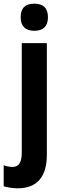

<svg xmlns="http://www.w3.org/2000/svg" viewBox="-56 -781 336 1041"><path d="M56 -687C56 -637 84 -614 130 -614C176 -614 204 -637 204 -687C204 -738 178 -761 130 -761C83 -761 56 -739 56 -687ZM42 240C146 239 198 176 198 59V-547H62V47C62 102 44 124 12 124C-4 124 -19 121 -36 115V229C-13 236 15 240 42 240Z"/></svg>

Font: Noto Sans Thai Looped Condensed
Style: Bold
Weight: 700
Width: 3
Designer: Sasikarn Vongin, Ben Mitchell
Foundry: The Fontpad Ltd
Version: Version 1.001